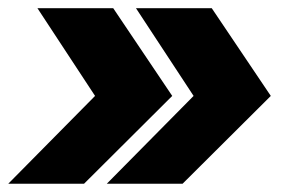

<svg xmlns="http://www.w3.org/2000/svg" viewBox="-32 -520 707 470"><path d="M-11.7 -70.3 200.7 -285.2 59.6 -500H245.1L389.6 -285.2L173.8 -70.3ZM229.5 -70.3 441.9 -285.2 300.8 -500H486.3L630.9 -285.2L415 -70.3Z"/></svg>

Font: Inter Display ExtraBold
Style: Italic
Weight: 800
Italic angle: -9.39999°
Designer: Rasmus Andersson
Foundry: rsms
Version: Version 4.000;git-a52131595